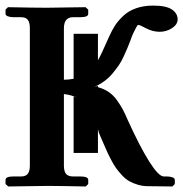

<svg xmlns="http://www.w3.org/2000/svg" viewBox="-21 -673 662 694"><path d="M333 -120.1H245.1V-324.2L257.8 -319.8Q236.3 -330.1 210 -333V-74.2Q210 -53.7 217.8 -44.4Q225.6 -35.2 243.2 -35.2H269Q297.9 -35.2 297.9 -22.9V-7.8L289.1 1Q189 -1 149.9 -1L8.8 1L-1 -7.8V-22.9Q-1 -35.2 27.8 -35.2H55.2Q72.3 -35.2 79.6 -44.9Q86.9 -54.7 86.9 -74.2V-570.8Q86.9 -591.8 79.6 -601.3Q72.3 -610.8 55.2 -610.8H27.8Q16.1 -610.8 7.6 -614Q-1 -617.2 -1 -623V-638.2L7.8 -647Q107.9 -645 147 -645L288.1 -647L297.9 -638.2V-623Q297.9 -610.8 269 -610.8H243.2Q210 -610.8 210 -570.8V-384.8Q225.6 -384.8 245.1 -388.2V-550.8H333V-455.1Q343.8 -473.1 374 -542Q384.3 -564.9 395.5 -582Q407.7 -600.1 426 -616.9Q444.3 -633.8 471.4 -643.3Q498.5 -652.8 532.2 -652.8Q579.6 -652.8 600.3 -638.7Q621.1 -624.5 621.1 -603Q621.1 -584.5 600.8 -571.3Q580.6 -558.1 556.2 -558.1Q531.2 -558.1 506.8 -570.8Q484.9 -583 478 -583Q476.6 -583 471.9 -575Q467.3 -566.9 461.2 -554Q455.1 -541 451.2 -528.8Q444.3 -510.7 439.7 -499.8Q435.1 -488.8 426.3 -469.5Q417.5 -450.2 408 -436.5Q398.4 -422.9 385.5 -407.2Q372.6 -391.6 355.7 -379.4Q338.9 -367.2 319.8 -358.9L333 -362.8V-357.9Q355 -352.1 372.1 -340.3Q389.2 -328.6 402.1 -310.3Q415 -292 422.9 -277.3Q430.7 -262.7 440.9 -238.8Q485.4 -141.1 519 -88.1Q552.7 -35.2 570.8 -35.2H581.1Q593.8 -35.2 602.3 -32Q610.8 -28.8 610.8 -22.9V-7.8L602.1 1L515.1 0Q495.1 0 477.8 -5.1Q460.4 -10.3 446.8 -17.8Q433.1 -25.4 420.2 -39.3Q407.2 -53.2 398.2 -65.9Q389.2 -78.6 378.2 -99.9Q367.2 -121.1 360.4 -137.7L341.8 -180.2L335.9 -194.8Q334.5 -200.7 335 -201.2Q333 -203.1 333 -204.1Z"/></svg>

Font: Linux Libertine G
Style: Bold
Weight: 700
Designer: Philipp H. Poll
Foundry: Philipp H. Poll
Version: Version 5.0.3